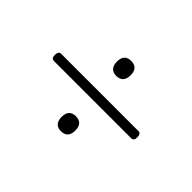

<svg xmlns="http://www.w3.org/2000/svg" viewBox="-89 -908 940 940"><g transform="rotate(45 381.5 -437.5)"><path d="M114 -413Q105 -413 100.5 -419Q96 -425 96 -437Q96 -463 114 -463H649Q658 -463 662.5 -456.5Q667 -450 667 -437Q667 -413 649 -413ZM381 -194Q358 -194 346 -207.5Q334 -221 334 -246Q334 -272 346 -285Q358 -298 381 -298Q405 -298 417 -285Q429 -272 429 -246Q429 -221 417 -207.5Q405 -194 381 -194ZM381 -577Q358 -577 346 -590.5Q334 -604 334 -629Q334 -655 346 -668Q358 -681 381 -681Q405 -681 417 -668Q429 -655 429 -629Q429 -604 417 -590.5Q405 -577 381 -577Z"/></g></svg>

Font: Playwrite US Modern ExtraLight
Style: Regular
Weight: 250
Designer: Veronika Burian, José Scaglione
Foundry: TypeTogether
Version: Version 1.003